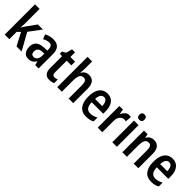

<svg xmlns="http://www.w3.org/2000/svg" viewBox="280 -2077 3404 3404"><g transform="rotate(45 1982.0 -375.0)"><path d="M183 -406Q183 -375 181 -347Q179 -319 177 -289H179Q192 -310 202.5 -327Q213 -344 226 -361L357 -543H483L315 -318L492 0H364L239 -239L183 -184V0H68V-760H183Z M738 -553Q917 -553 917 -363V0H833L813 -74H811Q784 -31 751 -10.5Q718 10 665 10Q597 10 562 -38Q527 -86 527 -158Q527 -242 578 -285Q629 -328 727 -331L802 -334V-364Q802 -461 728 -461Q698 -461 669 -451.5Q640 -442 606 -424L570 -509Q606 -530 649.5 -541.5Q693 -553 738 -553ZM754 -256Q696 -253 670.5 -227.5Q645 -202 645 -157Q645 -117 662 -99Q679 -81 708 -81Q750 -81 776.5 -114.5Q803 -148 803 -208V-258Z M1226 -88Q1243 -88 1260.5 -92Q1278 -96 1296 -103V-12Q1276 -2 1248.5 4Q1221 10 1192 10Q1127 10 1092 -29Q1057 -68 1057 -155V-450H999V-508L1065 -542L1096 -660H1172V-543H1289V-450H1172V-157Q1172 -88 1226 -88Z M1500 -575Q1500 -548 1497.5 -519.5Q1495 -491 1492 -472H1499Q1518 -512 1552 -532.5Q1586 -553 1630 -553Q1786 -553 1786 -360V0H1671V-332Q1671 -394 1654 -423.5Q1637 -453 1600 -453Q1543 -453 1521.5 -407.5Q1500 -362 1500 -268V0H1385V-760H1500Z M2098 -552Q2193 -552 2244 -485.5Q2295 -419 2295 -309V-243H2006Q2009 -83 2126 -83Q2199 -83 2271 -124V-27Q2204 10 2118 10Q2004 10 1948 -64.5Q1892 -139 1892 -268Q1892 -406 1946 -479Q2000 -552 2098 -552ZM2098 -463Q2059 -463 2035 -430.5Q2011 -398 2008 -326H2186Q2186 -386 2164.5 -424.5Q2143 -463 2098 -463Z M2639 -553Q2648 -553 2659.5 -551.5Q2671 -550 2683 -547L2673 -430Q2665 -433 2653.5 -434.5Q2642 -436 2635 -436Q2581 -436 2548 -394Q2515 -352 2515 -280V0H2400V-543H2489L2505 -451H2511Q2530 -493 2562 -523Q2594 -553 2639 -553Z M2824 -752Q2887 -752 2887 -685Q2887 -651 2870.5 -634.5Q2854 -618 2824 -618Q2794 -618 2777 -634.5Q2760 -651 2760 -685Q2760 -752 2824 -752ZM2881 -543V0H2766V-543Z M3263 -553Q3336 -553 3377 -505Q3418 -457 3418 -360V0H3303V-332Q3303 -392 3286 -422.5Q3269 -453 3230 -453Q3175 -453 3153.5 -409Q3132 -365 3132 -268V0H3017V-543H3107L3121 -473H3128Q3149 -514 3185 -533.5Q3221 -553 3263 -553Z M3730 -552Q3825 -552 3876 -485.5Q3927 -419 3927 -309V-243H3638Q3641 -83 3758 -83Q3831 -83 3903 -124V-27Q3836 10 3750 10Q3636 10 3580 -64.5Q3524 -139 3524 -268Q3524 -406 3578 -479Q3632 -552 3730 -552ZM3730 -463Q3691 -463 3667 -430.5Q3643 -398 3640 -326H3818Q3818 -386 3796.5 -424.5Q3775 -463 3730 -463Z"/></g></svg>

Font: Noto Sans Gujarati Condensed SemiBold
Style: Regular
Weight: 600
Width: 3
Designer: Jelle Bosma - Monotype Design Team, Universal Thirst
Foundry: Monotype Imaging Inc.
Version: Version 2.106; ttfautohint (v1.8.4.7-5d5b)